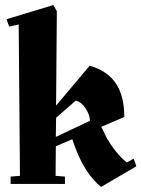

<svg xmlns="http://www.w3.org/2000/svg" viewBox="-20 -728 560 760"><path d="M520 -70 380 12Q317 -39 277 -146L266 -177L201 -149L200 -32L237 -29V0H22V-29L59 -32L54 -631L16 -623L6 -652L191 -708L205 -684L202 -310L335 -468Q405 -448 438.5 -398Q472 -348 472 -265L381 -226L387 -214Q403 -176 430 -140Q457 -104 482 -85L509 -100ZM201 -186 336 -250Q336 -272 319.5 -298Q303 -324 280 -330L202 -262Z"/></svg>

Font: Rakkas
Style: Regular
Weight: 400
Designer: Zeynep Akay
Foundry: Zeynep Akay
Version: Version 2.000